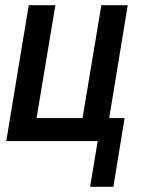

<svg xmlns="http://www.w3.org/2000/svg" viewBox="-20 -540 540 735"><path d="M325 175 354 0H4L90 -520H192L120 -88H296L368 -520H469L398 -88H457L414 175Z"/></svg>

Font: Iosevka SS04 Semibold Oblique
Style: Regular
Weight: 600
Italic angle: -9°
Monospace: yes
Designer: Belleve Invis
Foundry: Belleve Invis
Version: Version 19.0.0; ttfautohint (v1.8.4)